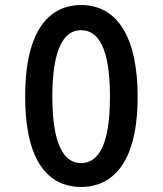

<svg xmlns="http://www.w3.org/2000/svg" viewBox="-20 -731 648 763"><path d="M527 -347C527 -580 448 -711 302 -711C213 -711 80 -660 80 -347C80 -37 213 12 302 12C392 12 527 -39 527 -347ZM302 -611C370 -611 417 -542 417 -347C417 -152 370 -83 302 -83C211 -83 188 -213 188 -347C188 -481 211 -611 302 -611Z"/></svg>

Font: Mint Spirit No2
Style: Bold
Weight: 700
Designer: HARENDAL Hirwen
Foundry: Arkandis Digital Foundry.
Version: Version 1.004;FFEdit